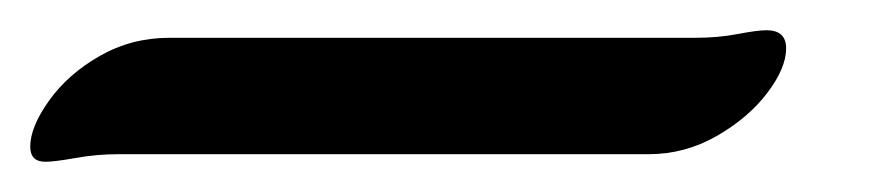

<svg xmlns="http://www.w3.org/2000/svg" viewBox="-57 15 587 127"><path d="M-37 112Q-37 99 -24.5 81.5Q-12 64 9 52Q30 40 55 40H403Q418 40 431 37.5Q444 35 450 35Q463 35 463 47Q463 60 450.5 76.5Q438 93 417 105Q396 117 372 117H21Q7 117 -7 119.5Q-21 122 -27 122Q-37 122 -37 112Z"/></svg>

Font: Charm
Style: Bold
Weight: 700
Designer: Katatrad Aksorn Co.,Ltd.
Foundry: Cadson Demak Co.,Ltd.
Version: Version 1.001